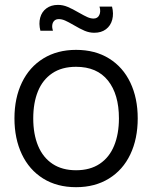

<svg xmlns="http://www.w3.org/2000/svg" viewBox="-20 -762 632 797"><path d="M40 -270.7Q40 -355.2 71.1 -419.6Q102.2 -484 160.1 -519.5Q218 -555 295.7 -555Q375.2 -555 432.9 -519.1Q490.7 -483.2 521.2 -418.8Q551.7 -354.5 551.7 -270.7Q551.7 -185.7 520.9 -121.1Q490.2 -56.5 432.2 -20.8Q374.3 15 295.7 15Q216.5 15 158.8 -21.1Q101.2 -57.2 70.6 -121.9Q40 -186.7 40 -270.7ZM473.7 -270.7Q473.7 -370.5 428.2 -427.6Q382.7 -484.7 295.7 -484.7Q236.5 -484.7 196.8 -457.8Q157 -431 137.5 -383Q118 -335 118 -270.7Q118 -205 138.2 -156.5Q158.5 -108 198.2 -81.7Q238 -55.3 295.7 -55.3Q354.2 -55.3 394.1 -82.1Q434 -108.8 453.8 -157.4Q473.7 -206 473.7 -270.7ZM285.2 -658.3Q263.7 -670.8 250.1 -676.8Q236.5 -682.7 224.3 -682.7Q212 -682.7 205 -675.6Q198 -668.5 196.9 -657.3Q195.8 -646.2 199.7 -634.3H147.7Q140.2 -664 146.8 -688.5Q153.3 -713 172.7 -727.3Q192 -741.7 220.7 -741.7Q241.3 -741.7 260.9 -733.4Q280.5 -725.2 307.8 -709.3Q329.7 -696.8 342.9 -690.9Q356.2 -685 368.3 -685Q385.3 -685 392.2 -699.6Q399.2 -714.2 393 -734.7H445Q452.5 -705.3 445.9 -680.3Q439.3 -655.3 420 -640.7Q400.7 -626 371.3 -626Q351 -626 331.4 -634.2Q311.8 -642.5 285.2 -658.3Z"/></svg>

Font: Tap Sans
Style: Regular
Weight: 400
Designer: Tap Payments
Foundry: Tap Payments
Version: Version 1.001;Glyphs 3.1.2 (3151)